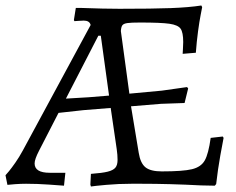

<svg xmlns="http://www.w3.org/2000/svg" viewBox="-30 -669 860 699"><path d="M398 -87Q398 -105 395 -125.5Q392 -146 391 -153L373 -276L274 -268L183 -258L112 -120Q96 -89 96 -74Q96 -40 151 -40H208L203 7Q190 6 147.5 3Q105 0 65 0Q45 0 25 1.5Q5 3 -3 4L-10 -31Q-7 -34 2.5 -45.5Q12 -57 26 -77Q40 -97 53 -121L300 -578Q296 -594 275 -594Q265 -594 255 -593Q245 -592 241 -592L239 -596L246 -640H269Q350 -637 405 -637Q525 -637 591.5 -639.5Q658 -642 703 -649L706 -643Q705 -637 700.5 -614.5Q696 -592 691 -555Q686 -518 683 -477L635 -473Q635 -478 636 -490.5Q637 -503 637 -516Q637 -551 627.5 -564.5Q618 -578 587 -582.5Q556 -587 480 -587Q447 -587 433.5 -585Q420 -583 415.5 -577Q411 -571 410 -556L441 -328L559 -339L651 -352L655 -347L642 -294L556 -291L447 -282L475 -113Q481 -75 499.5 -60Q518 -45 559 -45Q636 -45 669 -53Q702 -61 715.5 -85Q729 -109 737 -167L781 -172L784 -167Q781 -153 772 -102.5Q763 -52 757 1L752 7L702 6Q588 0 483 0H449Q401 0 357 4Q313 8 301 10L299 3L301 -36Q342 -39 362 -44Q382 -49 390 -58.5Q398 -68 398 -87ZM337 -539H328L210 -310L294 -315L367 -321Z"/></svg>

Font: Sahitya
Style: Regular
Weight: 400
Designer: Juan Pablo del Peral
Foundry: Juan Pablo del Peral (http://www.huertatipografica.com)
Version: Version 1.001;PS 001.000;hotconv 1.0.70;makeotf.lib2.5.58329